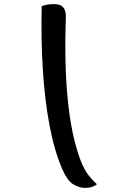

<svg xmlns="http://www.w3.org/2000/svg" viewBox="-20 -783 640 939"><path d="M184 -753Q198 -758 212 -760.5Q226 -763 244 -763Q277 -763 290.5 -745.5Q304 -728 302 -694Q294 -471 311.5 -294.5Q329 -118 374 1Q392 47 412.5 73.5Q433 100 454 118Q432 136 398 136Q366 136 337.5 118Q309 100 286 47Q247 -40 223 -165.5Q199 -291 189.5 -441Q180 -591 184 -753Z"/></svg>

Font: Recursive Sn Csl St Med
Style: Italic
Weight: 500
Italic angle: -15°
Version: Version 1.079;hotconv 1.0.112;makeotfexe 2.5.65598; ttfautoh